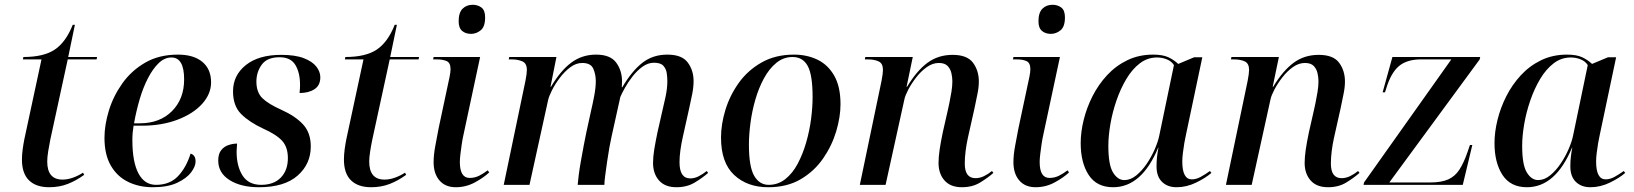

<svg xmlns="http://www.w3.org/2000/svg" viewBox="-20 -775 6851 805"><path d="M186 10Q131 10 101.5 -19Q72 -48 72 -106Q72 -126 75 -148.5Q78 -171 82 -191L154 -526H76L78 -536Q163 -536 209.5 -567Q256 -598 285 -671H294L266 -536H387L385 -526H264L191 -190Q186 -166 182 -140.5Q178 -115 178 -98Q178 -22 242 -22Q264 -22 287 -30.5Q310 -39 328 -51L333 -42Q300 -18 264.5 -4Q229 10 186 10Z M621 10Q563 10 517 -12.5Q471 -35 444.5 -81Q418 -127 418 -197Q418 -251 436.5 -311.5Q455 -372 493 -425.5Q531 -479 589 -512.5Q647 -546 726 -546Q792 -546 828.5 -515.5Q865 -485 865 -430Q865 -381 827.5 -339.5Q790 -298 724 -273Q658 -248 575 -248H540Q535 -218 535 -188Q535 -96 560.5 -48Q586 0 634 0Q692 0 726.5 -36.5Q761 -73 779 -131Q800 -125 800 -98Q800 -77 781 -52Q762 -27 722.5 -8.5Q683 10 621 10ZM566 -258Q650 -258 701 -309Q752 -360 752 -442Q752 -534 699 -534Q670 -534 645.5 -510.5Q621 -487 600.5 -447.5Q580 -408 565.5 -358.5Q551 -309 542 -258Z M1066 10Q990 10 942.5 -20Q895 -50 895 -102Q895 -130 907.5 -145.5Q920 -161 938.5 -167Q957 -173 974 -173Q974 -165 973 -156.5Q972 -148 972 -140Q972 -78 997 -39Q1022 0 1075 0Q1128 0 1157.5 -30.5Q1187 -61 1187 -112Q1187 -158 1163 -184.5Q1139 -211 1083 -236Q1025 -263 991 -297Q957 -331 957 -392Q957 -459 1010.5 -502Q1064 -545 1159 -545Q1218 -545 1254 -531Q1290 -517 1306.5 -495.5Q1323 -474 1323 -451Q1323 -417 1298.5 -401Q1274 -385 1236 -385Q1237 -394 1237.5 -402.5Q1238 -411 1238 -419Q1238 -470 1218.5 -502.5Q1199 -535 1152 -535Q1100 -535 1077.5 -504Q1055 -473 1055 -433Q1055 -388 1080 -363.5Q1105 -339 1159 -315Q1219 -288 1251 -253Q1283 -218 1283 -161Q1283 -87 1227.5 -38.5Q1172 10 1066 10Z M1536 10Q1481 10 1451.5 -19Q1422 -48 1422 -106Q1422 -126 1425 -148.5Q1428 -171 1432 -191L1504 -526H1426L1428 -536Q1513 -536 1559.5 -567Q1606 -598 1635 -671H1644L1616 -536H1737L1735 -526H1614L1541 -190Q1536 -166 1532 -140.5Q1528 -115 1528 -98Q1528 -22 1592 -22Q1614 -22 1637 -30.5Q1660 -39 1678 -51L1683 -42Q1650 -18 1614.5 -4Q1579 10 1536 10Z M1955 -633Q1932 -633 1917.5 -645.5Q1903 -658 1903 -686Q1903 -722 1919.5 -738.5Q1936 -755 1962 -755Q1983 -755 1998.5 -743.5Q2014 -732 2014 -702Q2014 -663 1995.5 -648Q1977 -633 1955 -633ZM1891 10Q1847 10 1822.5 -18.5Q1798 -47 1798 -95Q1798 -126 1805.5 -165.5Q1813 -205 1819 -237L1865 -453Q1869 -472 1869 -485Q1869 -511 1853.5 -518.5Q1838 -526 1810 -526H1796L1798 -536H1993L1922 -204Q1919 -191 1916 -170.5Q1913 -150 1910.5 -129.5Q1908 -109 1908 -96Q1908 -29 1949 -29Q1971 -29 1989.5 -38.5Q2008 -48 2025 -61L2031 -52Q2009 -31 1971.5 -10.5Q1934 10 1891 10Z M2816 10Q2768 10 2743 -18.5Q2718 -47 2718 -92Q2718 -117 2723 -148Q2728 -179 2737 -222L2757 -310Q2762 -330 2770 -367Q2778 -404 2778 -435Q2778 -450 2775.5 -468Q2773 -486 2761.5 -499Q2750 -512 2722 -512Q2697 -512 2674 -495.5Q2651 -479 2632 -454.5Q2613 -430 2600 -406.5Q2587 -383 2581 -369L2544 -202Q2540 -185 2535 -157Q2530 -129 2525.5 -97.5Q2521 -66 2517.5 -39.5Q2514 -13 2514 0H2402Q2403 -14 2406.5 -41.5Q2410 -69 2416 -102.5Q2422 -136 2428 -168Q2434 -200 2439 -223L2458 -310Q2464 -335 2471 -371Q2478 -407 2478 -435Q2478 -463 2467.5 -487Q2457 -511 2421 -511Q2395 -511 2371 -493Q2347 -475 2327 -448.5Q2307 -422 2294 -396Q2281 -370 2278 -355L2200 0H2092L2183 -436Q2189 -467 2189 -482Q2189 -509 2170.5 -517.5Q2152 -526 2124 -526H2113L2115 -536H2313L2288 -411H2290Q2331 -480 2376 -513Q2421 -546 2479 -546Q2539 -546 2563.5 -512.5Q2588 -479 2588 -434Q2588 -428 2587.5 -421.5Q2587 -415 2587 -409H2589Q2629 -477 2673 -511.5Q2717 -546 2778 -546Q2839 -546 2863.5 -513Q2888 -480 2888 -435Q2888 -410 2882 -379.5Q2876 -349 2870 -323L2842 -197Q2836 -170 2832.5 -143.5Q2829 -117 2829 -95Q2829 -27 2874 -27Q2892 -27 2909.5 -36Q2927 -45 2943 -58L2949 -50Q2925 -29 2892.5 -9.5Q2860 10 2816 10Z M3201 10Q3113 10 3058 -41.5Q3003 -93 3003 -198Q3003 -254 3021.5 -314.5Q3040 -375 3077.5 -427.5Q3115 -480 3173 -513Q3231 -546 3309 -546Q3363 -546 3407 -525Q3451 -504 3477.5 -458Q3504 -412 3504 -338Q3504 -285 3486 -224.5Q3468 -164 3431 -110.5Q3394 -57 3337 -23.5Q3280 10 3201 10ZM3203 0Q3242 0 3272.5 -24Q3303 -48 3324.5 -88.5Q3346 -129 3360 -177.5Q3374 -226 3380.5 -275.5Q3387 -325 3387 -368Q3387 -461 3366.5 -498.5Q3346 -536 3303 -536Q3265 -536 3235 -511.5Q3205 -487 3183 -446.5Q3161 -406 3147 -357.5Q3133 -309 3126.5 -259.5Q3120 -210 3120 -168Q3120 -76 3142 -38Q3164 0 3203 0Z M4013 10Q3965 10 3940 -18.5Q3915 -47 3915 -92Q3915 -116 3919.5 -147Q3924 -178 3933 -221L3953 -309Q3956 -322 3960.5 -343.5Q3965 -365 3969 -389.5Q3973 -414 3973 -434Q3973 -450 3969 -468Q3965 -486 3953 -498.5Q3941 -511 3916 -511Q3890 -511 3865.5 -493.5Q3841 -476 3821 -450Q3801 -424 3788 -399Q3775 -374 3772 -359L3693 0H3585L3676 -436Q3682 -467 3682 -482Q3682 -509 3664 -517.5Q3646 -526 3617 -526H3606L3608 -536H3807L3781 -411H3783Q3824 -479 3869 -512Q3914 -545 3974 -545Q4035 -545 4059.5 -512Q4084 -479 4084 -433Q4084 -408 4077.5 -378Q4071 -348 4066 -322L4038 -197Q4032 -170 4028.5 -142Q4025 -114 4025 -89Q4025 -28 4070 -28Q4088 -28 4105.5 -36.5Q4123 -45 4139 -58L4145 -50Q4121 -29 4089 -9.5Q4057 10 4013 10Z M4386 -633Q4363 -633 4348.5 -645.5Q4334 -658 4334 -686Q4334 -722 4350.5 -738.5Q4367 -755 4393 -755Q4414 -755 4429.5 -743.5Q4445 -732 4445 -702Q4445 -663 4426.5 -648Q4408 -633 4386 -633ZM4322 10Q4278 10 4253.5 -18.5Q4229 -47 4229 -95Q4229 -126 4236.5 -165.5Q4244 -205 4250 -237L4296 -453Q4300 -472 4300 -485Q4300 -511 4284.5 -518.5Q4269 -526 4241 -526H4227L4229 -536H4424L4353 -204Q4350 -191 4347 -170.5Q4344 -150 4341.5 -129.5Q4339 -109 4339 -96Q4339 -29 4380 -29Q4402 -29 4420.5 -38.5Q4439 -48 4456 -61L4462 -52Q4440 -31 4402.5 -10.5Q4365 10 4322 10Z M4647 10Q4578 10 4544.5 -41.5Q4511 -93 4511 -175Q4511 -221 4523.5 -272Q4536 -323 4560.5 -371.5Q4585 -420 4621.5 -459.5Q4658 -499 4706.5 -522.5Q4755 -546 4815 -546Q4855 -546 4878.5 -535Q4902 -524 4920 -507L4987 -535H5021L4952 -208Q4949 -195 4945.5 -175Q4942 -155 4939.5 -133.5Q4937 -112 4937 -98Q4937 -23 4977 -23Q4995 -23 5013.5 -33Q5032 -43 5053 -58L5059 -50Q5035 -29 4995 -9.5Q4955 10 4913 10Q4875 10 4852 -12.5Q4829 -35 4829 -77Q4829 -99 4831 -116.5Q4833 -134 4837 -156H4836Q4767 10 4647 10ZM4694 -20Q4720 -20 4744 -39.5Q4768 -59 4788 -88.5Q4808 -118 4822 -150.5Q4836 -183 4841 -209L4902 -502Q4892 -518 4872.5 -526Q4853 -534 4831 -534Q4791 -534 4759 -509.5Q4727 -485 4702.5 -444Q4678 -403 4661 -353.5Q4644 -304 4635.5 -254.5Q4627 -205 4627 -163Q4627 -84 4646.5 -52Q4666 -20 4694 -20Z M5548 10Q5500 10 5475 -18.5Q5450 -47 5450 -92Q5450 -116 5454.5 -147Q5459 -178 5468 -221L5488 -309Q5491 -322 5495.5 -343.5Q5500 -365 5504 -389.5Q5508 -414 5508 -434Q5508 -450 5504 -468Q5500 -486 5488 -498.5Q5476 -511 5451 -511Q5425 -511 5400.5 -493.5Q5376 -476 5356 -450Q5336 -424 5323 -399Q5310 -374 5307 -359L5228 0H5120L5211 -436Q5217 -467 5217 -482Q5217 -509 5199 -517.5Q5181 -526 5152 -526H5141L5143 -536H5342L5316 -411H5318Q5359 -479 5404 -512Q5449 -545 5509 -545Q5570 -545 5594.5 -512Q5619 -479 5619 -433Q5619 -408 5612.5 -378Q5606 -348 5601 -322L5573 -197Q5567 -170 5563.5 -142Q5560 -114 5560 -89Q5560 -28 5605 -28Q5623 -28 5640.5 -36.5Q5658 -45 5674 -58L5680 -50Q5656 -29 5624 -9.5Q5592 10 5548 10Z M5697 0 5699 -10 6065 -526H5938Q5879 -526 5845.5 -498Q5812 -470 5792 -404L5787 -388H5777L5818 -536H6186L6184 -526L5805 -10H5977Q6024 -10 6052.5 -23Q6081 -36 6099 -64Q6117 -92 6132 -135L6143 -167H6153L6113 0Z M6382 10Q6313 10 6279.5 -41.5Q6246 -93 6246 -175Q6246 -221 6258.5 -272Q6271 -323 6295.5 -371.5Q6320 -420 6356.5 -459.5Q6393 -499 6441.5 -522.5Q6490 -546 6550 -546Q6590 -546 6613.5 -535Q6637 -524 6655 -507L6722 -535H6756L6687 -208Q6684 -195 6680.5 -175Q6677 -155 6674.5 -133.5Q6672 -112 6672 -98Q6672 -23 6712 -23Q6730 -23 6748.5 -33Q6767 -43 6788 -58L6794 -50Q6770 -29 6730 -9.5Q6690 10 6648 10Q6610 10 6587 -12.5Q6564 -35 6564 -77Q6564 -99 6566 -116.5Q6568 -134 6572 -156H6571Q6502 10 6382 10ZM6429 -20Q6455 -20 6479 -39.5Q6503 -59 6523 -88.5Q6543 -118 6557 -150.5Q6571 -183 6576 -209L6637 -502Q6627 -518 6607.5 -526Q6588 -534 6566 -534Q6526 -534 6494 -509.5Q6462 -485 6437.5 -444Q6413 -403 6396 -353.5Q6379 -304 6370.5 -254.5Q6362 -205 6362 -163Q6362 -84 6381.5 -52Q6401 -20 6429 -20Z"/></svg>

Font: Noto Serif Display Medium
Style: Italic
Weight: 500
Italic angle: -12°
Designer: Monotype Design Team
Foundry: Monotype Imaging Inc.
Version: Version 2.009